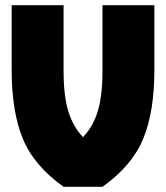

<svg xmlns="http://www.w3.org/2000/svg" viewBox="-20 -720 640 740"><path d="M225 0 415 -100Q336 -153 298.5 -193Q261 -233 243 -292Q225 -351 225 -450V-700H25V-450Q25 -291 67.5 -186.5Q110 -82 225 0ZM375 0Q490 -82 532.5 -186.5Q575 -291 575 -450V-700H375V-450Q375 -351 357 -292Q339 -233 301.5 -193Q264 -153 185 -100L225 0Z"/></svg>

Font: Millimetre
Style: Extrablack
Weight: 900
Designer: Jérémy Landes
Version: Version 1.0